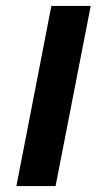

<svg xmlns="http://www.w3.org/2000/svg" viewBox="-20 -626 342 646"><path d="M285.2 -606 167 0H35.2L152.8 -606Z"/></svg>

Font: Arimo
Style: Bold Italic
Weight: 700
Italic angle: -12°
Designer: Steve Matteson
Foundry: Monotype Imaging Inc.
Version: Version 1.33